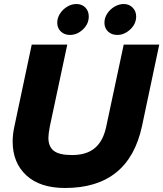

<svg xmlns="http://www.w3.org/2000/svg" viewBox="-20 -921 813 956"><path d="M265 -808Q265 -832 279 -853.5Q293 -875 315 -888Q337 -901 360 -901Q388 -901 405 -883.5Q422 -866 422 -839Q422 -802 393 -774.5Q364 -747 328 -747Q301 -747 283 -764Q265 -781 265 -808ZM500 -808Q500 -832 514 -853.5Q528 -875 550.5 -888Q573 -901 596 -901Q623 -901 640.5 -883Q658 -865 658 -839Q658 -802 628.5 -774.5Q599 -747 564 -747Q536 -747 518 -764Q500 -781 500 -808ZM43 -216Q43 -253 52 -293L138 -699H315L228 -291Q221 -254 221 -235Q221 -191 248 -170Q275 -149 339 -149Q411 -149 452.5 -184Q494 -219 509 -291L596 -699H773L687 -293Q621 15 304 15Q179 15 111 -48Q43 -111 43 -216Z"/></svg>

Font: Prompt
Style: Bold Italic
Weight: 700
Italic angle: -12°
Designer: Katatrad Team
Foundry: CadsonDemak
Version: Version 1.001